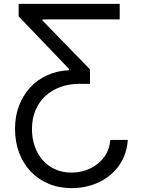

<svg xmlns="http://www.w3.org/2000/svg" viewBox="-20 -747 722 982"><path d="M633.5 -31.2Q631.4 5.3 620.2 37.6Q609 70 590.2 97.5Q571.4 125 545.5 146.8Q519.5 168.7 488.5 183.8Q457.4 198.9 421.5 207Q385.7 215.2 346.6 215.2Q281.6 215.2 228.2 192.6Q174.7 170.1 136.5 129.6Q98.4 89.1 77.6 33.6Q56.8 -22 56.8 -88.1Q56.8 -152.3 77.2 -206.1Q97.7 -259.9 134.1 -299.4Q170.5 -338.8 221.1 -362Q271.7 -385.3 332.4 -387.8V-394.9L75.3 -663.4V-727.3H592.3V-647.7H197.4V-642L440.3 -392V-318.2H386.4Q333.1 -318.2 288.4 -301.8Q243.6 -285.5 211.5 -255.5Q179.3 -225.5 161.4 -182.7Q143.5 -139.9 143.5 -86.6Q143.5 -39.4 157.7 1.2Q171.9 41.9 198 71.7Q224.1 101.6 261.5 118.6Q299 135.7 345.2 135.7Q384.2 135.7 419.2 123.6Q454.2 111.5 481.2 89.5Q508.2 67.5 524.9 36.8Q541.5 6 544 -31.2Z"/></svg>

Font: Fast_Sans-Dotted
Style: Regular
Weight: 400
Version: Version 3.018